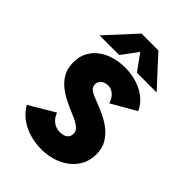

<svg xmlns="http://www.w3.org/2000/svg" viewBox="-204 -759 857 857"><g transform="rotate(45 225.0 -330.0)"><path d="M221.9 11Q179.6 11 143 -0.2Q106.4 -11.4 78.4 -32.7Q50.4 -54 33.9 -83.6L153.7 -154.7Q159.6 -138.1 170.1 -126.2Q180.6 -114.2 194.3 -108Q208 -101.7 223.7 -101.7Q234.6 -101.7 243.8 -103.9Q253 -106.1 259.4 -111Q265.9 -115.9 269.4 -123.4Q272.9 -130.8 272.9 -141.3Q272.9 -151.9 266.5 -160.5Q260.1 -169.1 248.6 -176.8Q237.1 -184.4 222 -191.3Q206.9 -198.2 189.9 -205.1Q154.3 -219.8 121.3 -239.8Q88.3 -259.8 67.3 -290.3Q46.3 -320.8 46.3 -365.7Q46.3 -401.9 61 -429.2Q75.6 -456.6 100.9 -475Q126.1 -493.4 158.5 -502.7Q190.9 -512 226.4 -512Q270.4 -512 306.6 -499.4Q342.8 -486.9 368.1 -465.1Q393.5 -443.3 405.3 -415.4L288.9 -348.6Q284.9 -364.1 276.3 -376Q267.8 -387.9 255.8 -394.9Q243.9 -401.9 229.4 -401.9Q220.4 -401.9 212.2 -399.2Q203.9 -396.6 197.6 -391.7Q191.2 -386.8 187.7 -379.8Q184.1 -372.8 184.1 -363.6Q184.1 -350.3 192.1 -341.6Q200.1 -332.9 214.6 -326.5Q229.1 -320 248.3 -312.7Q268.5 -305.1 295.8 -292.9Q323.1 -280.6 349.3 -261.4Q375.4 -242.1 392.6 -214.2Q409.9 -186.3 409.9 -147.3Q409.9 -108.2 393.6 -78.6Q377.4 -49.1 350.4 -29Q323.4 -9 290 1Q256.6 11 221.9 11ZM404.4 -532.6H280L224.7 -609L168.4 -532.6H44L171 -670.7H277.4Z"/></g></svg>

Font: League Mono Thin Condensed
Style: Regular
Weight: 100
Width: 1
Designer: Tyler Finck
Foundry: The League of Moveable Type / Tyler Finck
Version: Version 2.300;RELEASE